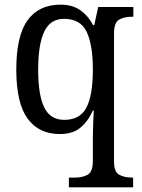

<svg xmlns="http://www.w3.org/2000/svg" viewBox="-20 -566 609 825"><path d="M276 239V197H304Q335 197 357 184.5Q379 172 379 125V39Q379 21 379.5 -4Q380 -29 381 -52.5Q382 -76 383 -91H379Q358 -44 325 -17Q292 10 237 10Q147 10 98.5 -56.5Q50 -123 50 -267Q50 -412 98.5 -479Q147 -546 240 -546Q292 -546 326 -521.5Q360 -497 380 -458H385L402 -536H553V-494H545Q515 -494 492.5 -482Q470 -470 470 -422V129Q470 173 492.5 185Q515 197 546 197H552V239ZM256 -51Q324 -51 351.5 -104Q379 -157 379 -267Q379 -373 352.5 -429Q326 -485 255 -485Q196 -485 170 -430Q144 -375 144 -266Q144 -158 170 -104.5Q196 -51 256 -51Z"/></svg>

Font: Noto Serif Sinhala SemiCondensed
Style: Regular
Weight: 400
Width: 4
Designer: Jelle Bosma - Monotype Design Team
Foundry: Monotype Imaging Inc.
Version: Version 2.007; ttfautohint (v1.8.4.7-5d5b)